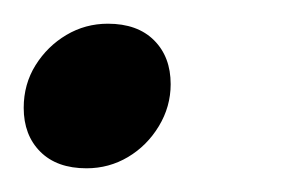

<svg xmlns="http://www.w3.org/2000/svg" viewBox="-23 -132 259 162"><path d="M-3 -41Q-3 -61 7 -77Q17 -93 33 -102.5Q49 -112 68 -112Q93 -112 107 -98Q121 -84 121 -61Q121 -42 111 -25.5Q101 -9 85 0.5Q69 10 50 10Q25 10 11 -4Q-3 -18 -3 -41Z"/></svg>

Font: Radio Canada
Style: Italic
Weight: 400
Italic angle: -12°
Designer: Charles Daoud, Etienne Aubert Bonn, Alexandre Saumier Demers, Jacques Le Bailly
Foundry: Radio-Canada
Version: Version 2.104;gftools[0.9.28.dev5+ged2979d]